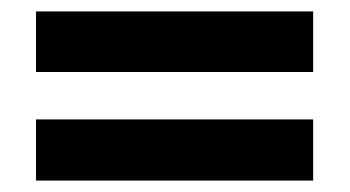

<svg xmlns="http://www.w3.org/2000/svg" viewBox="-20 -493 612 336"><path d="M43 -367V-473H528V-367ZM43 -177V-284H528V-177Z"/></svg>

Font: Noto Sans Telugu
Style: Bold
Weight: 700
Designer: Jelle Bosma - Monotype Design Team
Foundry: Monotype Imaging Inc.
Version: Version 2.005; ttfautohint (v1.8.4.7-5d5b)